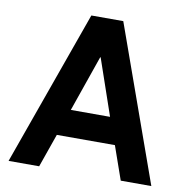

<svg xmlns="http://www.w3.org/2000/svg" viewBox="-79 -776 832 853"><g transform="rotate(10 337.0 -350.0)"><path d="M409 -700 659 0H521L468 -151H206L153 0H15L265 -700ZM336 -524 248 -271H425L338 -524Z"/></g></svg>

Font: Quantico
Style: Bold
Weight: 700
Designer: Matt Desmond
Foundry: MADtype
Version: Version 2.002